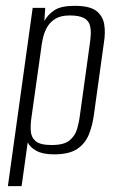

<svg xmlns="http://www.w3.org/2000/svg" viewBox="-20 -522 403 658"><path d="M7 116 92 -495H135L132 -450Q144 -472 166.5 -487Q189 -502 236 -502Q287 -502 309.5 -485Q332 -468 337 -439.5Q342 -411 336 -375L302 -130Q297 -92 284.5 -61Q272 -30 244.5 -11.5Q217 7 165 7Q127 7 105 -5Q83 -17 75 -34L54 116ZM157 -25Q199 -25 218 -40.5Q237 -56 244 -79.5Q251 -103 254 -128L287 -366Q290 -385 291 -403.5Q292 -422 287.5 -437Q283 -452 267 -460.5Q251 -469 219 -469Q188 -469 169.5 -457.5Q151 -446 141 -428Q131 -410 126.5 -388.5Q122 -367 120 -348L88 -121Q84 -95 85.5 -73Q87 -51 102.5 -38Q118 -25 157 -25Z"/></svg>

Font: Alumni Sans Thin Light
Style: Italic
Weight: 300
Italic angle: -8°
Version: Version 1.016